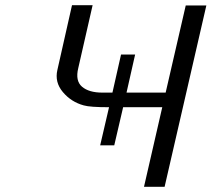

<svg xmlns="http://www.w3.org/2000/svg" viewBox="-20 -717 811 736"><path d="M200 -449 256 -697H335L280 -456Q268 -407 294.5 -384.5Q321 -362 372 -362H411L444 -508H498L465 -362H615L692 -696H771L611 -1H532L602 -306H452L418 -160H364L398 -306Q325 -306 301 -313Q253 -326 221 -364Q189 -402 200 -449Z"/></svg>

Font: Coval
Style: ExtraLight Italic
Weight: 200
Foundry: Context Ltd
Version: Version 001.000